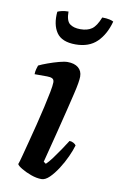

<svg xmlns="http://www.w3.org/2000/svg" viewBox="-82 -755 497 801"><g transform="rotate(10 166.5 -354.0)"><path d="M152 0Q131 0 107.5 -8.5Q84 -17 66.5 -27.5Q49 -38 46 -45Q50 -55 57 -82Q64 -109 73.5 -145Q83 -181 93 -221Q103 -261 111.5 -298.5Q120 -336 125.5 -364.5Q131 -393 131 -406Q131 -418 123 -422Q115 -426 101 -426H48Q48 -437 51 -448Q54 -459 56 -464Q70 -471 93.5 -479.5Q117 -488 139.5 -494Q162 -500 175 -500Q204 -500 220.5 -486.5Q237 -473 237 -449Q237 -439 234 -420.5Q231 -402 224 -373Q217 -344 207 -302.5Q197 -261 182.5 -204Q168 -147 149 -73L159 -66Q170 -76 184.5 -95.5Q199 -115 214.5 -138Q230 -161 240 -177Q249 -177 257 -172.5Q265 -168 268 -163Q262 -142 249.5 -114.5Q237 -87 220 -60.5Q203 -34 185.5 -17Q168 0 152 0ZM194 -578Q136 -578 113.5 -611Q91 -644 96 -699Q101 -702 114 -705Q127 -708 142 -708Q142 -669 158 -656.5Q174 -644 203 -644Q233 -644 251.5 -657Q270 -670 285 -708Q304 -708 316.5 -705Q329 -702 333 -699Q318 -643 284.5 -610.5Q251 -578 194 -578Z"/></g></svg>

Font: Texturina Medium 12pt SemiBold
Style: Italic
Weight: 600
Italic angle: -11°
Version: Version 1.002